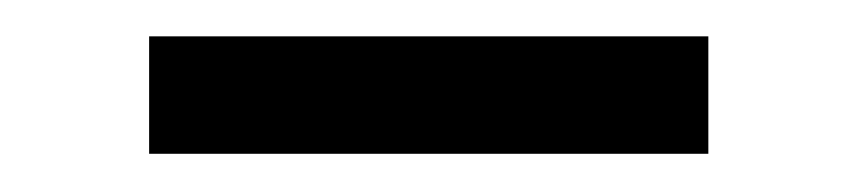

<svg xmlns="http://www.w3.org/2000/svg" viewBox="-20 -366 460 103"><path d="M60 -283.5V-346.5H360V-283.5Z"/></svg>

Font: Vela Sans
Style: Regular
Weight: 400
Designer: Principal design: Mikhail Sharanda - project Manrope.
Design modification: Ravid Balaliev
Foundry: Mikhail Sharanda
Version: Version 1.001